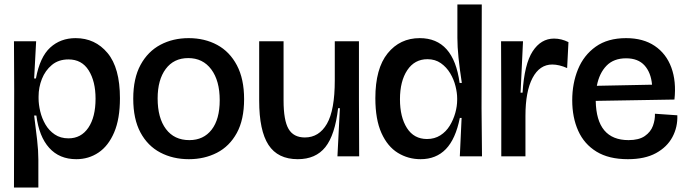

<svg xmlns="http://www.w3.org/2000/svg" viewBox="-20 -705 3097 866"><path d="M43 141 44 -301 43 -519H143L134 -351H142Q160 -448 206.5 -490.5Q253 -533 321 -533Q409 -533 465 -466Q521 -399 521 -262Q521 -169 495 -108Q469 -47 424.5 -17Q380 13 324 13Q248 13 202 -38Q156 -89 144 -184H134Q142 -122 147.5 -73.5Q153 -25 153 15V141ZM289 -81Q346 -81 378.5 -129Q411 -177 411 -260Q411 -338 380 -387.5Q349 -437 289 -437Q244 -437 214 -412Q184 -387 169 -349Q154 -311 154 -270V-261Q154 -234 161.5 -202.5Q169 -171 185 -143.5Q201 -116 227 -98.5Q253 -81 289 -81Z M832 13Q760 13 703 -17Q646 -47 613.5 -107.5Q581 -168 581 -260Q581 -352 614 -412.5Q647 -473 703.5 -503Q760 -533 831 -533Q903 -533 959.5 -502.5Q1016 -472 1048.5 -410.5Q1081 -349 1081 -258Q1081 -165 1048 -105Q1015 -45 958.5 -16Q902 13 832 13ZM834 -73Q898 -73 934.5 -120Q971 -167 971 -253Q971 -341 933 -392Q895 -443 829 -443Q764 -443 727.5 -394Q691 -345 691 -261Q691 -173 728.5 -123Q766 -73 834 -73Z M1323 13Q1233 13 1191 -51.5Q1149 -116 1149 -251V-519H1259V-252Q1259 -162 1281.5 -123.5Q1304 -85 1355 -85Q1419 -85 1454.5 -146.5Q1490 -208 1490 -343V-519H1599V-258L1600 0H1502L1513 -217H1505Q1491 -96 1447.5 -41.5Q1404 13 1323 13Z M1877 13Q1821 13 1774.5 -15.5Q1728 -44 1700.5 -105Q1673 -166 1673 -262Q1673 -396 1728.5 -464.5Q1784 -533 1873 -533Q2026 -533 2053 -331H2063Q2053 -396 2048 -445.5Q2043 -495 2043 -534V-685H2153L2152 -217L2154 0H2054L2062 -173H2054Q2035 -78 1991 -32.5Q1947 13 1877 13ZM1906 -78Q1940 -78 1966 -94.5Q1992 -111 2008.5 -138Q2025 -165 2033.5 -195.5Q2042 -226 2042 -254V-262Q2042 -286 2034.5 -316.5Q2027 -347 2010.5 -374.5Q1994 -402 1968.5 -420Q1943 -438 1908 -438Q1850 -438 1817 -388.5Q1784 -339 1784 -257Q1784 -177 1815.5 -127.5Q1847 -78 1906 -78Z M2241 0V-256L2240 -519H2339L2328 -287H2337Q2345 -416 2382.5 -473.5Q2420 -531 2479 -531Q2512 -531 2544 -515L2538 -398Q2520 -406 2503 -410Q2486 -414 2471 -414Q2414 -414 2382 -353.5Q2350 -293 2350 -182V0Z M2812 13Q2726 13 2670.5 -21Q2615 -55 2588 -115Q2561 -175 2561 -253Q2561 -329 2587 -392.5Q2613 -456 2667 -494.5Q2721 -533 2804 -533Q2881 -533 2933 -498Q2985 -463 3008 -400.5Q3031 -338 3022 -256L2667 -250Q2670 -73 2815 -73Q2862 -73 2888.5 -91.5Q2915 -110 2925 -137.5Q2935 -165 2934 -192L3035 -185Q3037 -132 3013 -87Q2989 -42 2939 -14.5Q2889 13 2812 13ZM2804 -442Q2748 -442 2715.5 -408.5Q2683 -375 2672 -318L2921 -323Q2916 -378 2887 -410Q2858 -442 2804 -442Z"/></svg>

Font: Bricolage Grotesque 96pt Medium
Style: Regular
Weight: 500
Designer: Mathieu Triay
Foundry: Atelier Triay
Version: Version 1.001; ttfautohint (v1.8.4.7-5d5b);gftools[0.9.33.de